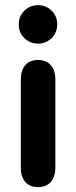

<svg xmlns="http://www.w3.org/2000/svg" viewBox="-20 -736 302 763"><path d="M62.7 -70V-419.4Q62.7 -456.9 80.6 -477.3Q98.5 -497.6 130.9 -497.6Q163.4 -497.6 181.7 -477.3Q200 -456.9 200 -419.4V-70Q200 -33.3 181.8 -12.8Q163.7 7.6 131 7.6Q98.4 7.6 80.6 -12.8Q62.7 -33.3 62.7 -70ZM54.5 -639Q54.5 -671.8 77 -693.7Q99.5 -715.5 131 -715.5Q162.4 -715.5 184.9 -693.7Q207.4 -671.8 207.4 -639Q207.4 -606.2 184.9 -584.4Q162.4 -562.7 131 -562.7Q99.5 -562.7 77 -584.4Q54.5 -606.2 54.5 -639Z"/></svg>

Font: SN Pro Thin
Style: Regular
Weight: 200
Designer: Tobias Whetton
Foundry: Supernotes
Version: Version 1.003;Glyphs 3.3 (3324)